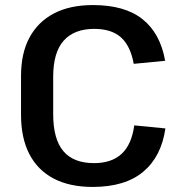

<svg xmlns="http://www.w3.org/2000/svg" viewBox="-20 -729 720 758"><path d="M346 9Q255 9 192 -24Q129 -57 96 -120.5Q63 -184 63 -276V-429Q63 -519 96.5 -581Q130 -643 193 -676Q256 -709 347 -709Q473 -709 543 -653Q613 -597 632 -489L508 -477Q495 -548 457.5 -581.5Q420 -615 352 -615Q273 -615 231.5 -568.5Q190 -522 190 -426V-278Q190 -180 230 -132.5Q270 -85 351 -85Q421 -85 460.5 -122Q500 -159 510 -234L633 -222Q617 -111 545.5 -51Q474 9 346 9Z"/></svg>

Font: Pathway Extreme 12pt SemiBold
Style: Regular
Weight: 600
Version: Version 1.001;gftools[0.9.26]